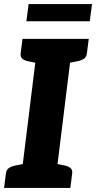

<svg xmlns="http://www.w3.org/2000/svg" viewBox="-32 -919 470 939"><path d="M65 0 155 -729H325L235 0ZM-12 0 -3 -71Q-1 -88 10.5 -96.5Q22 -105 41 -109L86 -118L85 0ZM215 0 244 -118 287 -109Q304 -105 313.5 -96.5Q323 -88 321 -71L312 0ZM175 -729 146 -611 103 -620Q86 -624 76.5 -632.5Q67 -641 69 -658L78 -729ZM402 -729 393 -658Q391 -641 379.5 -632.5Q368 -624 349 -620L304 -611L305 -729ZM97 -815 108 -899H418L407 -815Z"/></svg>

Font: Aleo Black
Style: Italic
Weight: 900
Italic angle: -7°
Designer: Alessio Laiso
Foundry: Alessio Laiso
Version: Version 2.001;gftools[0.9.29]